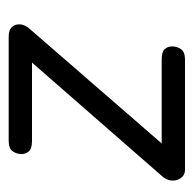

<svg xmlns="http://www.w3.org/2000/svg" viewBox="-22 -434 456 453"><g transform="rotate(-90 206.5 -208.0)"><path d="M32 0Q20 0 13 -9Q6 -18 6.5 -30Q7 -42 15 -52L304 -383L312 -361H100Q82 -361 75.5 -368.5Q69 -376 69 -386Q69 -397 75.5 -406.5Q82 -416 100 -416H346Q362 -416 369 -408Q376 -400 375 -388.5Q374 -377 364 -366L75 -33L67 -55H292Q310 -55 316.5 -48Q323 -41 323 -30Q323 -19 316.5 -9.5Q310 0 292 0Z"/></g></svg>

Font: Edu VIC WA NT Beginner
Style: Regular
Weight: 400
Designer: Tina and Corey Anderson
Foundry: Google for Education
Version: Version 1.003